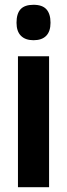

<svg xmlns="http://www.w3.org/2000/svg" viewBox="-20 -782 280 802"><path d="M185 -547V0H55V-547ZM120 -762Q157 -762 174 -743Q191 -724 191 -687Q191 -651 173 -632.5Q155 -614 120 -614Q86 -614 67.5 -632.5Q49 -651 49 -687Q49 -725 66 -743.5Q83 -762 120 -762Z"/></svg>

Font: Noto Sans Display ExtraCondensed
Style: Regular
Weight: 400
Width: 2
Version: Version 2.003